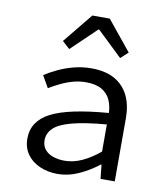

<svg xmlns="http://www.w3.org/2000/svg" viewBox="-84 -810 768 891"><g transform="rotate(10 300.0 -364.0)"><path d="M246 12Q201 12 163 -4.5Q125 -21 103 -52Q81 -83 81 -126Q81 -208 163 -250.5Q245 -293 433 -308Q432 -341 419.5 -369Q407 -397 379 -413.5Q351 -430 304 -430Q273 -430 242.5 -421.5Q212 -413 184.5 -399.5Q157 -386 134 -372L102 -428Q126 -444 160.5 -460.5Q195 -477 235 -487.5Q275 -498 318 -498Q385 -498 428.5 -473Q472 -448 493.5 -403.5Q515 -359 515 -298V0H448L441 -66H438Q398 -34 348 -11Q298 12 246 12ZM268 -54Q310 -54 351 -73Q392 -92 433 -126V-254Q329 -245 269.5 -229Q210 -213 185.5 -188.5Q161 -164 161 -132Q161 -105 176 -87.5Q191 -70 215.5 -62Q240 -54 268 -54ZM200 -568 165 -600 279 -740H361L475 -600L440 -568L322 -681H318Z"/></g></svg>

Font: Source Code Pro
Style: Regular
Weight: 400
Monospace: yes
Designer: Paul D. Hunt, Teo Tuominen
Foundry: Adobe Systems Incorporated
Version: Version 1.018;hotconv 1.0.116;makeotfexe 2.5.65601